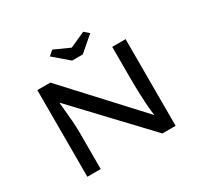

<svg xmlns="http://www.w3.org/2000/svg" viewBox="-182 -1118 1392 1343"><g transform="rotate(-30 514.5 -446.5)"><path d="M158 0V-700H263L791 -127L783 -118Q778 -147 774.5 -180Q771 -213 769 -248.5Q767 -284 765.5 -321.5Q764 -359 763.5 -396.5Q763 -434 763 -470V-700H871V0H764L243 -552L246 -566Q249 -536 251.5 -506Q254 -476 257 -447Q260 -418 262 -391Q264 -364 265 -338.5Q266 -313 266 -291V0ZM472 -757 352 -860 390 -893 530 -830H500L640 -893L678 -860L558 -757Z"/></g></svg>

Font: Lexend Peta
Style: Regular
Weight: 400
Designer: Bonnie Shaver-Troup, Thomas Jockin
Foundry: Lexend
Version: Version 1.007